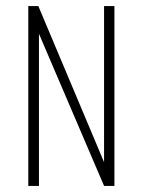

<svg xmlns="http://www.w3.org/2000/svg" viewBox="-20 -611 469 631"><path d="M73 0V-591H106L322 -78V-591H356V0H322L108 -500V0Z"/></svg>

Font: Alumni Sans ExtraLight
Style: Regular
Weight: 250
Version: Version 1.018